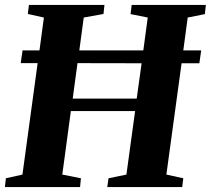

<svg xmlns="http://www.w3.org/2000/svg" viewBox="-25 -763 860 783"><path d="M-5 0 -1 -36 66.5 -51 128.5 -505.5H59.5L67 -557.5H136L154 -691.5L88.5 -706L93 -743H401L397 -706L316.5 -691.5L298.5 -557.5H559.5L577.5 -691.5L507.5 -705.5L512 -743H814.5L810.5 -705.5L740.5 -691.5L722.5 -557.5H795.5L788 -505H715.5L653.5 -51L722.5 -36L718 0H412.5L417.5 -36L490.5 -51L526 -310H264L229 -51L305 -36L301.5 0ZM271.5 -361H532.5L552.5 -505L291 -505.5Z"/></svg>

Font: Merriweather 72pt ExtraBold
Style: Italic
Weight: 800
Italic angle: -7.8°
Version: Version 2.101